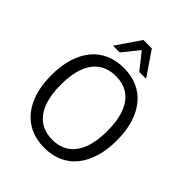

<svg xmlns="http://www.w3.org/2000/svg" viewBox="-254 -1075 1230 1230"><g transform="rotate(45 360.5 -460.0)"><path d="M361 9Q291 9 236.5 -15.5Q182 -40 143.5 -86.5Q105 -133 84.5 -200Q64 -267 64 -352Q64 -438 84.5 -505Q105 -572 143 -618.5Q181 -665 236 -689.5Q291 -714 361 -714Q430 -714 485 -689.5Q540 -665 578 -618.5Q616 -572 636.5 -505.5Q657 -439 657 -353Q657 -268 636.5 -201Q616 -134 578 -87Q540 -40 485 -15.5Q430 9 361 9ZM361 -64Q429 -64 475.5 -97Q522 -130 546.5 -194.5Q571 -259 571 -353Q571 -448 546.5 -512Q522 -576 475.5 -608.5Q429 -641 361 -641Q293 -641 246 -608Q199 -575 174.5 -511Q150 -447 150 -352Q150 -259 174.5 -194.5Q199 -130 246 -97Q293 -64 361 -64ZM210 -765 322 -929H398L510 -765H448L360 -876L271 -765Z"/></g></svg>

Font: Nunito Sans 10pt SemiCondensed
Style: Regular
Weight: 400
Width: 4
Designer: Vernon Adams
Foundry: Vernon Adams
Version: Version 3.101;gftools[0.9.27]